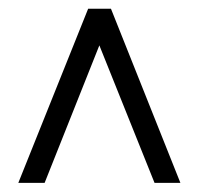

<svg xmlns="http://www.w3.org/2000/svg" viewBox="-20 -762 451 435"><path d="M231.4 -742.2 388.7 -347.7H330.1L205.1 -659.2L81.1 -347.7H21.5L179.7 -742.2Z"/></svg>

Font: Subtext
Style: Regular
Weight: 400
Designer: Christopher J. Fynn
Foundry: Christopher J. Fynn for DDC
Version: Version 1.000 preliminary